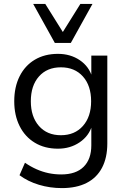

<svg xmlns="http://www.w3.org/2000/svg" viewBox="-20 -775 652 984"><path d="M297 189Q236 189 179.5 172Q123 155 80 123L108 59Q137 79 167.5 92.5Q198 106 229.5 112.5Q261 119 294 119Q369 119 408.5 80Q448 41 448 -30V-132H452Q436 -78 388 -45.5Q340 -13 277 -13Q209 -13 158.5 -43.5Q108 -74 80.5 -129Q53 -184 53 -256Q53 -329 80.5 -384Q108 -439 158.5 -469Q209 -499 277 -499Q341 -499 389 -466.5Q437 -434 453 -378H448V-490H530V-40Q530 33 503 84.5Q476 136 424 162.5Q372 189 297 189ZM292 -82Q363 -82 405 -129.5Q447 -177 447 -256Q447 -336 405 -383Q363 -430 292 -430Q221 -430 179.5 -383Q138 -336 138 -256Q138 -177 179.5 -129.5Q221 -82 292 -82ZM261 -555 150 -755H212L302 -611L392 -755H454L343 -555Z"/></svg>

Font: Nunito Sans 10pt
Style: Regular
Weight: 400
Designer: Vernon Adams
Foundry: Vernon Adams
Version: Version 3.101;gftools[0.9.27]